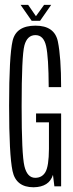

<svg xmlns="http://www.w3.org/2000/svg" viewBox="-20 -788 309 812"><path d="M122 4Q188 3 204 -48.5L210 0H238.5V-308H132.5V-270.5H187V-158Q186.5 -85 172.2 -60.5Q158 -36 129 -36Q95 -36 83.2 -85.5Q71.5 -135 71.5 -338Q71.5 -552 83.2 -595.8Q95 -639.5 130 -639.5Q164.5 -639.5 175 -593Q185.5 -546.5 186 -419.5H238.5Q238.5 -545 224.8 -612.2Q211 -679.5 130 -679.5Q48 -679.5 33.2 -615Q18.5 -550.5 18.5 -341Q18.5 -133.5 33 -64.8Q47.5 4 122 4ZM114 -700H149.5L196.5 -767.5H166.5L132 -719.5L99 -767.5H67Z"/></svg>

Font: Anybody ExtraCondensed Light
Style: Regular
Weight: 300
Width: 2
Version: Version 1.113;gftools[0.9.25]